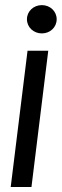

<svg xmlns="http://www.w3.org/2000/svg" viewBox="-20 -749 247 769"><path d="M22.9 0H106L173.3 -545.9H90.3ZM87.9 -671.9C87.9 -640.1 114.3 -615.2 147.5 -615.2C181.2 -615.2 207 -640.1 207 -671.9C207 -703.6 181.2 -728.5 147.5 -728.5C114.3 -728.5 87.9 -703.6 87.9 -671.9Z"/></svg>

Font: Guggenheim Sans Display
Style: Italic
Weight: 400
Italic angle: -7°
Designer: Modified by Tom Baber under direction of Pentagram Design 2023
Foundry: rsms
Version: Version 1.001;Glyphs 3.1.2 (3151)